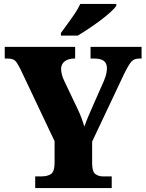

<svg xmlns="http://www.w3.org/2000/svg" viewBox="-20 -951 738 971"><path d="M158 0V-59H191Q221 -59 238.5 -71.5Q256 -84 256 -127V-237L83 -602Q68 -632 57 -643.5Q46 -655 16 -655H4V-714H360V-655H356Q326 -655 307.5 -641Q289 -627 289 -602Q289 -591 292.5 -576Q296 -561 303 -546L372 -401Q385 -374 392 -354.5Q399 -335 407 -311Q416 -338 429 -368Q442 -398 456 -430L506 -543Q516 -568 518.5 -583Q521 -598 521 -603Q521 -631 505 -643Q489 -655 456 -655H438V-714H696V-655H685Q658 -655 644.5 -639.5Q631 -624 608 -578L446 -235V-125Q446 -83 462 -71Q478 -59 500 -59H545V0ZM288 -784Q302 -804 321 -829.5Q340 -855 358 -882Q376 -909 386 -931H568V-921Q559 -908 537 -888Q515 -868 486 -846.5Q457 -825 427 -805Q397 -785 373 -771H288Z"/></svg>

Font: Noto Serif Myanmar SemiCondensed Black
Style: Regular
Weight: 900
Width: 4
Designer: Ben Mitchell and the Monotype Design Team
Foundry: Monotype Imaging Inc.
Version: Version 2.106; ttfautohint (v1.8.4.7-5d5b)